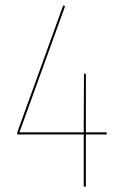

<svg xmlns="http://www.w3.org/2000/svg" viewBox="-20 -691 448 711"><path d="M375 -193H298V0H290V-193H44V-201L214 -671L221 -668L52 -201H290L291 -418H298V-201H375Z"/></svg>

Font: Fira Sans Compressed Eight
Style: Regular
Weight: 100
Width: 1
Designer: bBox Type GmbH & Carrois Corporate GbR & Edenspiekermann AG
Foundry: bBox Type GmbH & Carrois Corporate GbR & Edenspiekermann AG
Version: Version 4.301